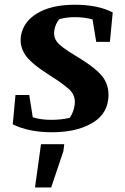

<svg xmlns="http://www.w3.org/2000/svg" viewBox="-20 -561 540 830"><path d="M467.3 -507.3 455.1 -379.9H396L379.9 -477.1Q344.2 -486.8 304.7 -486.8Q265.1 -486.8 236.3 -478Q219.2 -457.5 214.8 -429.7Q210.4 -401.9 225.6 -380.9Q240.7 -359.9 303.7 -321.8Q401.4 -263.7 428.2 -222.7Q455.1 -181.6 447.3 -127.9Q438.5 -61.5 372.1 -25.4Q305.7 10.7 205.1 10.7Q104.5 10.7 35.2 -23.4L46.9 -150.4H106.4L121.6 -54.2Q155.3 -43 201.2 -43Q247.1 -43 281.7 -51.8Q298.3 -76.2 302.7 -107.4Q307.1 -138.7 290 -162.6Q272.9 -186.5 192.9 -236.8Q113.3 -287.1 88.9 -324.2Q64.5 -361.3 70.3 -404.3Q80.1 -467.3 141.6 -503.9Q203.1 -540.5 303.2 -540.5Q403.3 -540.5 467.3 -507.3ZM157.2 62.5H257.8L253.9 92.8L201.2 249.5H131.3Z"/></svg>

Font: NoticiaText-BoldItalic
Style: Bold Italic
Weight: 700
Italic angle: -8°
Designer: JM Sole
Foundry: JM Sole
Version: Version 1.003